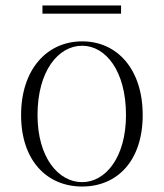

<svg xmlns="http://www.w3.org/2000/svg" viewBox="-20 -666 597 701"><path d="M280 15C409 15 501 -80 501 -246C501 -412 409 -515 280 -515C151 -515 57 -412 57 -246C57 -80 151 15 280 15ZM280 -1C193 -1 117 -91 117 -246C117 -407 193 -499 280 -499C365 -499 440 -408 440 -246C440 -91 365 -1 280 -1ZM135 -646V-616H422V-646Z"/></svg>

Font: Sprat Condensed Light
Style: Regular
Weight: 300
Width: 3
Designer: Ethan Nakache
Foundry: Collletttivo
Version: Version 2.000;Glyphs 3.2 (3217)